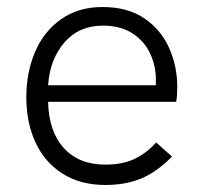

<svg xmlns="http://www.w3.org/2000/svg" viewBox="-20 -520 579 547"><path d="M55 -243Q55 -315 80.5 -373.5Q106 -432 155 -466Q204 -500 272 -500Q344 -500 391.5 -467.5Q439 -435 462 -383Q485 -331 485 -273Q485 -247 482 -230H117Q119 -145 162 -98Q205 -51 280 -51Q326 -51 359.5 -65.5Q393 -80 425 -114L470 -74Q428 -31 383.5 -12Q339 7 280 7Q209 7 158 -25.5Q107 -58 81 -114.5Q55 -171 55 -243ZM424 -277V-295Q424 -332 408 -367Q392 -402 358 -424.5Q324 -447 273 -447Q205 -447 163.5 -399Q122 -351 117 -277Z"/></svg>

Font: Hanken Grotesk Light
Style: Regular
Weight: 300
Designer: Alfredo Marco Pradil
Foundry: Hanken Design Co.
Version: Version 3.014